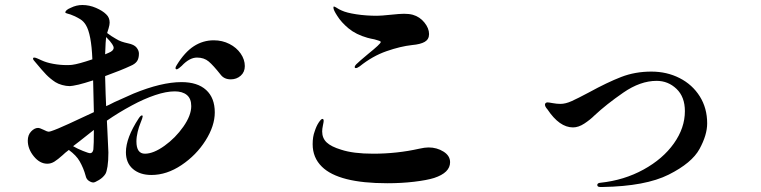

<svg xmlns="http://www.w3.org/2000/svg" viewBox="-20 -734 3040 767"><path d="M838 -285Q838 -231 801 -172.5Q764 -114 705 -74.5Q646 -35 585 -35Q539 -35 511 -59Q483 -83 483 -126Q483 -183 534 -261Q542 -273 547 -273Q550 -273 550 -269Q550 -264 541 -242Q535 -228 530 -207.5Q525 -187 525 -169Q525 -120 559 -120Q593 -120 637 -151.5Q681 -183 712.5 -228Q744 -273 744 -310Q744 -340 726.5 -354.5Q709 -369 678 -369Q644 -369 599.5 -354Q555 -339 507 -313Q453 -284 407 -252L409 -212Q413 -134 413 -125Q413 -91 409.5 -69Q406 -47 401 -39Q392 -25 375.5 -15Q359 -5 353 -5Q345 -5 335 -11.5Q325 -18 322 -32Q314 -62 298 -90Q285 -113 255 -135Q239 -123 230 -114Q211 -97 197.5 -88.5Q184 -80 169 -80Q139 -80 115 -109.5Q91 -139 91 -172Q91 -195 104.5 -209Q118 -223 132 -223Q139 -223 154 -215.5Q169 -208 173 -208Q179 -208 184 -210Q206 -217 255 -239.5Q304 -262 355 -286L352 -413Q315 -401 294 -396Q267 -390 259 -390Q244 -390 228 -394.5Q212 -399 201 -406Q180 -420 164.5 -436Q149 -452 120 -487Q112 -495 112 -500Q112 -504 117 -504Q122 -504 130.5 -500Q139 -496 146 -493Q165 -484 192.5 -479Q220 -474 246 -474Q262 -474 268 -475Q293 -478 349 -497Q345 -598 323 -634Q314 -649 301 -657Q288 -665 276.5 -670Q265 -675 262 -676Q256 -678 248.5 -680Q241 -682 241 -684Q241 -694 263 -703Q285 -714 309 -714Q337 -714 363.5 -702.5Q390 -691 404 -677Q418 -664 418 -644Q418 -635 414 -621.5Q410 -608 408 -602Q425 -589 443 -579Q454 -572 465.5 -568Q477 -564 491 -561Q516 -556 525.5 -544Q535 -532 535 -520Q535 -500 527 -489Q519 -478 502 -471Q466 -454 400 -430V-427Q402 -347 404 -310Q410 -312 437 -326Q506 -357 513 -360Q625 -406 705 -406Q769 -406 803.5 -374.5Q838 -343 838 -285ZM404 -586Q402 -574 400 -517Q404 -519 414 -523Q424 -527 429 -532Q434 -537 434 -543Q434 -549 428 -558Q421 -569 404 -586ZM958 -470Q958 -446 941.5 -431.5Q925 -417 902 -417Q876 -417 862 -435Q832 -473 813.5 -488.5Q795 -504 767 -504Q737 -504 706 -471Q703 -468 696 -462.5Q689 -457 686 -457Q684 -457 682.5 -458.5Q681 -460 681 -462Q681 -466 686 -474Q718 -526 754.5 -549.5Q791 -573 834 -573Q868 -573 896.5 -558.5Q925 -544 941.5 -520Q958 -496 958 -470ZM355 -215 298 -170Q296 -169 272 -150Q289 -140 311.5 -131Q334 -122 340 -122Q345 -122 348.5 -126Q352 -130 353 -137Q355 -157 355 -215Z M1397 -466Q1397 -471 1403 -477Q1414 -488 1450 -518Q1501 -559 1501 -566Q1501 -569 1495 -571Q1489 -573 1483.5 -574.5Q1478 -576 1475 -577Q1463 -579 1448 -583Q1402 -596 1372.5 -620.5Q1343 -645 1327 -671Q1312 -694 1312 -703Q1312 -708 1314 -708Q1316 -708 1323 -704Q1335 -696 1345 -692Q1364 -683 1403 -677Q1442 -671 1486 -671Q1502 -671 1540 -675Q1578 -679 1594 -679Q1614 -679 1629 -675Q1657 -667 1675.5 -644Q1694 -621 1694 -598Q1694 -577 1677 -567Q1660 -557 1626 -554Q1580 -549 1524 -529.5Q1468 -510 1417 -469Q1407 -462 1402 -462Q1397 -462 1397 -466ZM1266 -68Q1229 -104 1229 -158Q1229 -188 1237 -209Q1244 -231 1253.5 -245Q1263 -259 1268 -259Q1273 -259 1273 -251Q1273 -247 1270 -233Q1267 -219 1267 -209Q1267 -182 1285 -165Q1303 -148 1343 -136Q1391 -120 1471 -120Q1566 -120 1655 -140Q1677 -145 1692 -145Q1725 -145 1751.5 -128.5Q1778 -112 1778 -86Q1778 -44 1714 -23Q1685 -14 1634.5 -8Q1584 -2 1527 -2Q1333 -2 1266 -68Z M2366 5Q2366 -3 2379 -4Q2473 -14 2550.5 -56.5Q2628 -99 2672 -161Q2716 -223 2716 -290Q2716 -347 2682.5 -379Q2649 -411 2603 -411Q2538 -411 2470 -364Q2402 -317 2355 -273Q2338 -256 2314.5 -240.5Q2291 -225 2269 -225Q2215 -225 2167 -297Q2157 -308 2157 -316Q2157 -320 2160 -322.5Q2163 -325 2167 -325Q2172 -325 2188 -322Q2204 -319 2219 -319Q2239 -319 2263.5 -330Q2288 -341 2333 -365Q2406 -405 2461.5 -426.5Q2517 -448 2582 -448Q2644 -448 2695 -422Q2746 -396 2775.5 -349Q2805 -302 2805 -241Q2805 -195 2774.5 -139Q2744 -83 2651.5 -36.5Q2559 10 2388 13H2378Q2366 13 2366 5Z"/></svg>

Font: Shippori Mincho
Style: Bold
Weight: 700
Designer: FONTDASU
Foundry: FONTDASU / Google Inc. / but / Adobe
Version: Version 3.110; ttfautohint (v1.8.3)